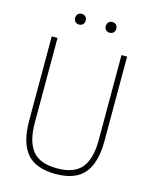

<svg xmlns="http://www.w3.org/2000/svg" viewBox="-133 -994 865 1090"><g transform="rotate(15 299.5 -449.5)"><path d="M300 9Q183 9 130.5 -53.8Q78 -116.5 78 -246V-740H112V-241Q112 -131.5 155.5 -77.8Q199 -24 300 -24Q401.5 -24 444.8 -77.8Q488 -131.5 488 -241V-740H521V-246Q521 -116.5 469 -53.8Q417 9 300 9ZM390 -845Q376.5 -845 367.8 -853.5Q359 -862 359 -876Q359 -890.5 367.8 -899.2Q376.5 -908 390 -908Q403.5 -908 412.2 -899.2Q421 -890.5 421 -876Q421 -862 412.2 -853.5Q403.5 -845 390 -845ZM210 -845Q196.5 -845 187.8 -853.5Q179 -862 179 -876Q179 -890.5 187.8 -899.2Q196.5 -908 210 -908Q223.5 -908 232.2 -899.2Q241 -890.5 241 -876Q241 -862 232.2 -853.5Q223.5 -845 210 -845Z"/></g></svg>

Font: Encode Sans Condensed Thin
Style: Regular
Weight: 100
Width: 3
Designer: Multiple Designers
Foundry: Impallari Type
Version: Version 3.000; ttfautohint (v1.8.3) -l 8 -r 50 -G 200 -x 14 